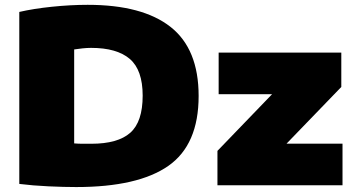

<svg xmlns="http://www.w3.org/2000/svg" viewBox="-20 -768 1469 796"><path d="M296 7.5Q245.5 7.5 180.8 4.5Q116 1.5 60 -5.5V-718.5Q118 -732 195.2 -740Q272.5 -748 343.5 -748Q570.5 -748 687 -656.5Q803.5 -565 803.5 -370Q803.5 -168 677.8 -80.2Q552 7.5 296 7.5ZM358.5 -172Q468.5 -172 520 -217.5Q571.5 -263 571.5 -371.5Q571.5 -478 518 -523.8Q464.5 -569.5 357.5 -569.5Q342 -569.5 322 -567.5Q302 -565.5 287.5 -563V-173.5Q305 -172 322.5 -172Q340 -172 358.5 -172ZM881.5 0V-142.5L1108 -377.5H886.5V-550H1395V-407.5L1168 -172.5H1400V0Z"/></svg>

Font: Encode Sans SemiExpanded SemiExpanded Black
Style: Regular
Weight: 900
Width: 6
Designer: Multiple Designers
Foundry: Impallari Type
Version: Version 3.000; ttfautohint (v1.8.3) -l 8 -r 50 -G 200 -x 14 